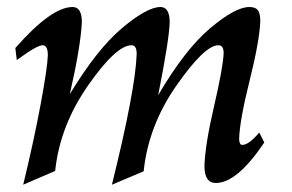

<svg xmlns="http://www.w3.org/2000/svg" viewBox="-20 -502 817 537"><path d="M293 14.6Q358.9 -251.5 362.3 -351.1Q362.3 -375.5 348.1 -375.5Q304.7 -375.5 226.1 -262.7Q147.5 -149.9 134.3 -23.9L44.9 14.6Q74.7 -108.4 93.8 -210.9Q112.8 -313.5 113.8 -347.7Q113.8 -375.5 99.1 -375.5Q83.5 -375.5 26.9 -334L22.9 -367.7Q123.5 -482.4 183.1 -482.4Q209 -482.4 209 -439.5Q205.1 -369.1 175.3 -238.8Q251.5 -364.7 321.5 -423.6Q391.6 -482.4 428.7 -482.4Q454.6 -482.4 454.6 -439.5Q453.1 -390.6 422.4 -235.8Q497.1 -363.3 567.6 -422.9Q638.2 -482.4 677.2 -482.4Q694.3 -482.4 701.2 -473.6Q708 -464.8 708 -443.4Q706.1 -388.2 678.2 -276.9Q650.4 -165.5 648.9 -114.3Q648.9 -96.7 657.7 -96.7Q675.8 -96.7 705.1 -131.3L719.2 -103.5Q643.1 9.8 583.5 9.8Q551.8 9.8 551.8 -38.1Q553.7 -97.7 578.9 -205.8Q604 -314 605.5 -353.5Q605.5 -375.5 590.8 -375.5Q552.2 -375.5 473.6 -262.9Q395 -150.4 381.8 -22.9Z"/></svg>

Font: Kelvinch
Style: Italic
Weight: 400
Italic angle: -10°
Designer: Paul James Miller
Foundry: High-Logic / Made with FontCreator
Version: Version 3.40;July 22, 2017;FontCreator 11.0.0.2388 64-bit